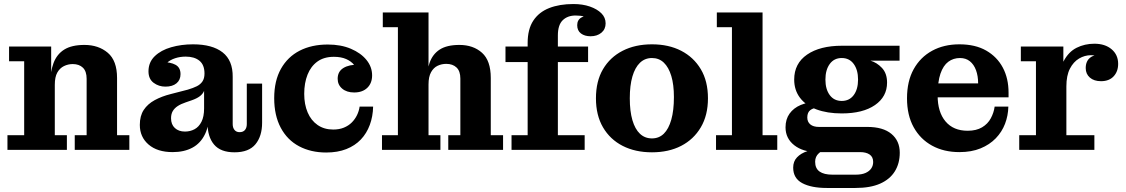

<svg xmlns="http://www.w3.org/2000/svg" viewBox="-20 -744 5590 953"><path d="M351 0V-73H410V-353Q410 -390 391.5 -408Q373 -426 341 -426Q318 -426 297.5 -416Q277 -406 264.5 -384Q252 -362 252 -323H229Q229 -386 245.5 -430.5Q262 -475 299 -498Q336 -521 399 -521Q469 -521 515 -482Q561 -443 561 -357V-73H622V0ZM17 0V-73H100V-440H25V-513H234V-355L252 -358V-73H312V0Z M801 -314Q768 -314 742.5 -333Q717 -352 717 -390Q717 -435 748 -465Q779 -495 829.5 -509.5Q880 -524 938 -524Q1034 -524 1085 -484Q1136 -444 1135 -362L995 -379Q995 -422 970 -442.5Q945 -463 902 -463Q874 -463 849.5 -455Q825 -447 808.5 -432Q792 -417 785 -394V-436Q826 -436 851 -422.5Q876 -409 876 -376Q876 -347 856 -330.5Q836 -314 801 -314ZM1144 12Q1075 12 1042.5 -26.5Q1010 -65 1010 -134V-164H993V-293H989L995 -335V-379L1135 -362V-128Q1135 -110 1144 -99Q1153 -88 1169 -88Q1187 -88 1196 -99Q1205 -110 1205 -128V-329H1281V-135Q1281 -68 1248 -28Q1215 12 1144 12ZM837 11Q761 11 717.5 -26.5Q674 -64 674 -124Q674 -169 693.5 -198.5Q713 -228 748 -247Q783 -266 827 -277L912 -299Q939 -307 957 -316Q975 -325 985 -340Q995 -355 995 -379L998 -293H993Q987 -278 972 -266.5Q957 -255 931 -246L902 -236Q878 -228 862 -217.5Q846 -207 837.5 -192.5Q829 -178 829 -157Q829 -126 848 -108.5Q867 -91 898 -91Q924 -91 945.5 -102.5Q967 -114 980 -139.5Q993 -165 993 -206L1019 -197Q1020 -125 998 -79Q976 -33 935 -11Q894 11 837 11Z M1599 13Q1523 13 1464.5 -18Q1406 -49 1373.5 -110Q1341 -171 1341 -257Q1341 -343 1374.5 -402.5Q1408 -462 1467.5 -492.5Q1527 -523 1607 -523L1637 -462Q1588 -462 1555.5 -438.5Q1523 -415 1506.5 -373.5Q1490 -332 1490 -278Q1490 -226 1507 -186Q1524 -146 1556.5 -123.5Q1589 -101 1634 -101Q1664 -101 1687 -110.5Q1710 -120 1726 -136Q1742 -152 1752 -172.5Q1762 -193 1765 -215H1832Q1831 -166 1815.5 -124Q1800 -82 1771 -51.5Q1742 -21 1699 -4Q1656 13 1599 13ZM1738 -285Q1701 -285 1678.5 -304Q1656 -323 1656 -353Q1656 -389 1684.5 -406.5Q1713 -424 1761 -423V-380Q1754 -402 1738.5 -421Q1723 -440 1698 -451Q1673 -462 1637 -462L1607 -523Q1672 -523 1721.5 -502Q1771 -481 1799 -446.5Q1827 -412 1827 -370Q1827 -331 1803 -308Q1779 -285 1738 -285Z M1876 0V-73H1955V-609H1880V-682H2107V-73H2166V0ZM2205 0V-73H2265V-354Q2265 -391 2246 -409Q2227 -427 2195 -427Q2172 -427 2152 -417.5Q2132 -408 2119.5 -385.5Q2107 -363 2107 -325L2097 -324Q2097 -388 2112 -431.5Q2127 -475 2162.5 -498Q2198 -521 2260 -521Q2329 -521 2372.5 -482Q2416 -443 2416 -357V-73H2477V0Z M2519 0V-73H2599V-531L2749 -569V-73H2882V0ZM2489 -436V-513H2899V-436ZM2599 -531Q2599 -599 2627 -641.5Q2655 -684 2706 -704Q2757 -724 2826 -724L2837 -667Q2797 -667 2773 -643.5Q2749 -620 2749 -568ZM2911 -564Q2882 -564 2863.5 -578Q2845 -592 2845 -619Q2845 -645 2865.5 -657Q2886 -669 2915 -669L2909 -646Q2900 -656 2881.5 -661.5Q2863 -667 2837 -667L2826 -724Q2872 -724 2908 -711.5Q2944 -699 2965 -678Q2986 -657 2986 -628Q2986 -599 2965 -581.5Q2944 -564 2911 -564Z M3216 12Q3133 12 3070.5 -20Q3008 -52 2973 -112Q2938 -172 2938 -256Q2938 -341 2973 -400.5Q3008 -460 3070.5 -492Q3133 -524 3216 -524Q3299 -524 3361 -492Q3423 -460 3458.5 -400.5Q3494 -341 3494 -256Q3494 -172 3458.5 -112Q3423 -52 3361 -20Q3299 12 3216 12ZM3216 -57Q3251 -57 3275 -80.5Q3299 -104 3312 -150Q3325 -196 3325 -262Q3325 -324 3312 -367Q3299 -410 3275 -433Q3251 -456 3216 -456Q3181 -456 3156.5 -432.5Q3132 -409 3119 -364.5Q3106 -320 3106 -256Q3106 -192 3119 -147.5Q3132 -103 3156.5 -80Q3181 -57 3216 -57Z M3534 0V-73H3613V-609H3538V-682H3765V-73H3838V0Z M4084 189Q4007 189 3962 165Q3917 141 3917 88Q3917 57 3936 37Q3955 17 3986.5 6.5Q4018 -4 4056 -4L4062 3Q4053 9 4044 17Q4035 25 4030.5 35.5Q4026 46 4026 59Q4026 92 4048 107.5Q4070 123 4112 123H4226Q4257 123 4276 114.5Q4295 106 4304.5 92Q4314 78 4314 60Q4314 35 4296.5 23Q4279 11 4249 11H4037Q3966 11 3922.5 -23Q3879 -57 3879 -112Q3879 -152 3899 -180Q3919 -208 3954.5 -223Q3990 -238 4036 -237L4043 -210Q4017 -209 4002 -197.5Q3987 -186 3987 -161Q3987 -139 4002 -126.5Q4017 -114 4045 -114H4285Q4363 -114 4404.5 -79.5Q4446 -45 4446 14Q4446 67 4421.5 106.5Q4397 146 4348.5 167.5Q4300 189 4226 189ZM4158 -181Q4086 -181 4032.5 -201Q3979 -221 3950.5 -259Q3922 -297 3922 -349Q3922 -429 3986 -473Q4050 -517 4159 -517L4300 -443Q4332 -434 4357.5 -407Q4383 -380 4383 -334Q4383 -264 4323 -222.5Q4263 -181 4158 -181ZM4158 -243Q4196 -243 4217.5 -272Q4239 -301 4239 -349Q4239 -397 4217.5 -426.5Q4196 -456 4158 -456Q4120 -456 4098.5 -426.5Q4077 -397 4077 -349Q4077 -301 4098.5 -272Q4120 -243 4158 -243ZM4300 -443 4159 -517H4445V-443Z M4742 11Q4665 11 4606.5 -21Q4548 -53 4515 -112.5Q4482 -172 4482 -256Q4482 -341 4515 -400.5Q4548 -460 4606.5 -492Q4665 -524 4742 -524L4745 -456Q4712 -456 4687 -437.5Q4662 -419 4648 -378.5Q4634 -338 4634 -270Q4634 -188 4673 -141.5Q4712 -95 4783 -95Q4826 -95 4854.5 -112Q4883 -129 4898 -157Q4913 -185 4917 -215H4985Q4984 -170 4968.5 -129.5Q4953 -89 4922.5 -57.5Q4892 -26 4847 -7.5Q4802 11 4742 11ZM4558 -261V-330H4835L4986 -284V-261ZM4835 -330Q4835 -367 4824.5 -395.5Q4814 -424 4794 -440Q4774 -456 4745 -456L4742 -524Q4821 -524 4875 -493Q4929 -462 4957.5 -408.5Q4986 -355 4986 -284Z M5039 0V-73H5122V-440H5047V-513H5258V-334L5273 -338V-73H5412V0ZM5233 -315Q5235 -394 5259.5 -440.5Q5284 -487 5324 -507Q5364 -527 5412 -527Q5465 -527 5497.5 -499.5Q5530 -472 5530 -427Q5530 -389 5507.5 -365Q5485 -341 5445 -341Q5410 -341 5389.5 -359Q5369 -377 5369 -406Q5369 -441 5392 -458.5Q5415 -476 5464 -473L5459 -426Q5456 -448 5439.5 -459Q5423 -470 5395 -470Q5364 -470 5336 -453.5Q5308 -437 5290.5 -403Q5273 -369 5273 -315Z"/></svg>

Font: Montagu Slab 144pt SemiBold
Style: Regular
Weight: 600
Version: Version 1.000